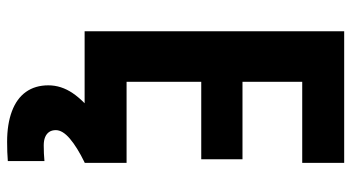

<svg xmlns="http://www.w3.org/2000/svg" viewBox="-244 -526 988 540"><g transform="rotate(90 250.0 -256.0)"><path d="M68 0V-730H438V-612H210V-444H428V-328H210V-118H438V0ZM379 218Q329 218 293 204.5Q257 191 238.5 165Q220 139 220 102Q220 66 242 33.5Q264 1 309 -33L437 0Q394 21 370 41.5Q346 62 346 81Q346 92 351 99.5Q356 107 365.5 111Q375 115 389 115Q400 115 411.5 114.5Q423 114 433 113V216Q421 217 407.5 217.5Q394 218 379 218Z"/></g></svg>

Font: M PLUS 1 Code
Style: Bold
Weight: 700
Designer: Coji Morishita
Foundry: UNDERFOREST DESIGN
Version: Version 1.002